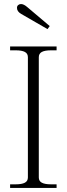

<svg xmlns="http://www.w3.org/2000/svg" viewBox="-20 -930 330 950"><path d="M85 -861Q64 -873 64 -891Q64 -900 70 -905Q76 -910 84 -910Q98 -910 116 -894L226 -801L215 -786ZM30 -18H58Q88 -18 103 -26Q118 -34 118 -52V-647Q118 -665 103 -673Q88 -681 58 -681H30V-700H260V-681H232Q202 -681 187 -673Q172 -665 172 -647V-52Q172 -34 187 -26Q202 -18 232 -18H260V0H30Z"/></svg>

Font: Taviraj ExtraLight
Style: Regular
Weight: 200
Designer: Katatrad Team
Foundry: CadsonDemak
Version: Version 1.030